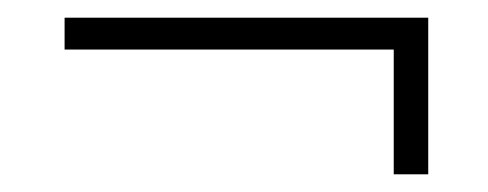

<svg xmlns="http://www.w3.org/2000/svg" viewBox="-20 -370 552 217"><path d="M425 -173V-314H53V-350H464V-173Z"/></svg>

Font: Ancizar Sans Thin
Style: Regular
Weight: 100
Designer: Cesar Puertas, Viviana Monsalve, Julian Moncada, Julian Prieto, Jose Castro, Mariel Hernandez, Felipe Aragon, Sara Alarc
Version: Version 8.100